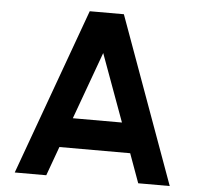

<svg xmlns="http://www.w3.org/2000/svg" viewBox="-51 -752 834 804"><g transform="rotate(5 366.0 -350.0)"><path d="M294 -700H437.5L691.5 0H559L514.5 -122.5H217L172.5 0H40ZM262.5 -247.5H469L365.5 -530.5Z"/></g></svg>

Font: Urbanist
Style: Bold
Weight: 700
Designer: Corey Hu
Foundry: Corey Hu
Version: Version 1.330; ttfautohint (v1.8.4.7-5d5b)